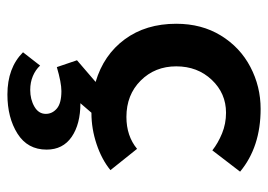

<svg xmlns="http://www.w3.org/2000/svg" viewBox="-120 -354 706 505"><g transform="rotate(90 232.5 -101.0)"><path d="M276 11 251 40Q306 40 339.5 63Q373 86 373 129Q373 179 331 205.5Q289 232 228 232Q158 232 117 191L152 146Q163 158 179.5 165Q196 172 216 172Q241 172 260 161Q279 150 279 131Q279 114 265 102Q251 90 219 90Q197 90 156 102L138 49L195 0Q124 -21 83 -76.5Q42 -132 42 -212Q42 -279 73 -329.5Q104 -380 155.5 -407Q207 -434 266 -434Q366 -434 431 -380L375 -307Q356 -322 330.5 -332.5Q305 -343 276 -343Q225 -343 189.5 -305.5Q154 -268 154 -212Q154 -156 191.5 -118.5Q229 -81 287 -81Q337 -81 371 -109L427 -39Q399 -16 358.5 -2.5Q318 11 277 11Z"/></g></svg>

Font: Josefin Sans SemiBold
Style: Regular
Weight: 600
Designer: Santiago Orozco
Foundry: Typemade
Version: Version 2.000